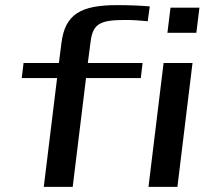

<svg xmlns="http://www.w3.org/2000/svg" viewBox="-20 -730 810 750"><path d="M747 -602 759 -700H646L634 -602ZM673 0 732 -484H619L560 0ZM473 -652C500 -652 528 -650 557 -647L565 -705C530 -708 487 -710 438 -710C296 -710 234 -675 220 -562L210 -484H72L65 -425H203L151 0H264L316 -425H530L537 -484H323L334 -568C343 -641 376 -652 473 -652Z"/></svg>

Font: Gamestation Extended
Style: Italic
Weight: 400
Width: 7
Designer: Jonas Hecksher
Foundry: Jonas Hecksher, Playtypeª, e-types AS
Version: Version 1.003